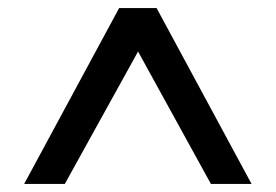

<svg xmlns="http://www.w3.org/2000/svg" viewBox="-20 -720 685 477"><path d="M40 -263 276 -700H369L605 -263H504L323 -592L141 -263Z"/></svg>

Font: DM Sans 11pt Medium
Style: Regular
Weight: 500
Version: Version 4.004;gftools[0.9.30]